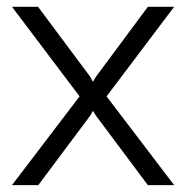

<svg xmlns="http://www.w3.org/2000/svg" viewBox="-20 -541 544 561"><path d="M91.2 -521.1 243.6 -316.8 251.6 -301.9 260.3 -316.8 412 -521.1H488.8L291.4 -259.4L488.9 0H412.1L260.3 -203.1L251.6 -217.2L243.6 -203.1L91.8 0H14.9L212.5 -259.4L15.1 -521.1Z"/></svg>

Font: Raleway Thin
Style: Regular
Weight: 100
Designer: Matt McInerney, Pablo Impallari, Rodrigo Fuenzalida
Foundry: Matt McInerney, Pablo Impallari, Rodrigo Fuenzalida
Version: Version 4.026